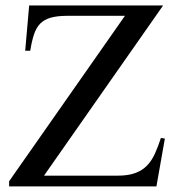

<svg xmlns="http://www.w3.org/2000/svg" viewBox="-20 -668 638 688"><path d="M540.5 0H12.7V-18.6L427.7 -611.3H220.7Q184.6 -611.3 161.4 -604.5Q138.2 -597.7 124 -583.3Q109.9 -568.8 101.8 -544.7Q93.8 -520.5 88.4 -486.3H70.3L84.5 -648.4H564.5L137.7 -38.6H402.8Q439.5 -38.6 464.6 -47.9Q489.7 -57.1 506.6 -74.5Q523.4 -91.8 534.9 -116.9Q546.4 -142.1 556.6 -173.8L570.8 -171.4Z"/></svg>

Font: Kitab
Style: Regular
Weight: 400
Designer: SIL International
Foundry: Khaled Hosny
Version: Version 1.000